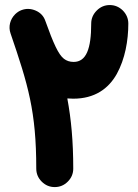

<svg xmlns="http://www.w3.org/2000/svg" viewBox="-20 -679 555 773"><path d="M200.2 74.2C220.7 74.2 238.3 66.9 252.9 52.2C267.6 37.6 274.9 20 274.9 0C274.9 -109.9 266.6 -199.2 251 -282.7C258.8 -282.2 266.6 -281.7 274.9 -281.7C360.8 -281.7 416.5 -321.3 450.2 -381.3C483.4 -441.4 496.6 -515.6 496.6 -584C496.6 -604 489.3 -621.6 474.6 -636.7C459.5 -651.4 441.9 -658.7 421.9 -658.7C401.9 -658.7 384.3 -651.4 369.6 -636.7C354.5 -621.6 347.2 -604 347.2 -584C347.2 -481.9 327.1 -429.7 276.4 -429.7C261.2 -429.7 248 -434.1 237.3 -442.4C215.3 -459.5 195.3 -503.4 162.6 -594.7C156.2 -613.8 143.1 -627.9 124 -636.2C105 -644.5 85.4 -645.5 66.4 -638.2C57.1 -634.8 49.3 -629.4 42 -622.6L41.5 -622.1L40.5 -621.1C21 -601.6 12.7 -571.8 22.5 -544.4C93.3 -337.4 126 -230.5 126 0C126 20 133.3 37.6 147.9 52.2C162.6 66.9 180.2 74.2 200.2 74.2Z"/></svg>

Font: Mikhak ExtraBold
Style: Regular
Weight: 800
Designer: Amin Abedi
Version: Version 3.2